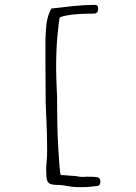

<svg xmlns="http://www.w3.org/2000/svg" viewBox="-20 -663 560 790"><path d="M382 102Q366 104 350 105.5Q334 107 317 107Q308 107 301.5 107Q295 107 287.5 106.5Q280 106 269.5 104.5Q259 103 243 100Q235 99 230 98.5Q225 98 221 98H218Q200 98 190.5 95Q181 92 176.5 84.5Q172 77 171 65Q170 53 170 35Q170 18 172 0Q174 -18 174 -47Q174 -79 173 -110.5Q172 -142 171 -168.5Q170 -195 169 -214Q168 -233 168 -240Q168 -278 167.5 -316Q167 -354 167 -393Q167 -451 167 -483.5Q167 -516 168 -523L171 -564Q178 -608 192 -628Q232 -633 280 -638Q328 -643 370 -643Q384 -643 384 -628Q384 -608 368 -607Q308 -607 271 -602Q234 -597 225 -590Q221 -564 216 -511.5Q211 -459 211 -381Q211 -362 212 -331.5Q213 -301 215 -259V-225Q215 -192 216 -147Q217 -102 219.5 -59Q222 -16 224.5 17Q227 50 230 57L296 62Q305 65 323 65Q326 65 329.5 64.5Q333 64 337 64Q362 64 377.5 65.5Q393 67 393 84Q393 100 382 102Z"/></svg>

Font: Gaegu Light
Style: Regular
Weight: 300
Designer: JIKJI
Foundry: JIKJI
Version: Version 1.00